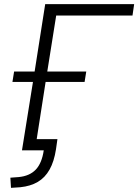

<svg xmlns="http://www.w3.org/2000/svg" viewBox="-20 -725 667 926"><path d="M33 181 30 132 70 129Q123 124 152.5 93Q182 62 191 0H86L139 -330H40L48 -380H147L198 -705H627L619 -650H251L208 -380H396L388 -330H200L157 -54H257L250 -5Q241 54 219 93Q197 132 162 152.5Q127 173 78 178Z"/></svg>

Font: Nunito Sans 12pt Light
Style: Italic
Weight: 300
Italic angle: -9°
Designer: Vernon Adams
Foundry: Vernon Adams
Version: Version 3.101;gftools[0.9.27]